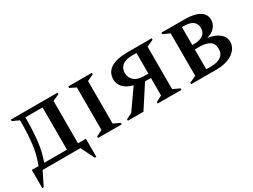

<svg xmlns="http://www.w3.org/2000/svg" viewBox="-51 -1111 2384 1807"><g transform="rotate(-30 1141.0 -207.0)"><path d="M86 -544V-560H594V-544L522 -511V-51H608V146H592L519 0H108L36 146H20V-51H93Q133 -150 145.5 -259.5Q158 -369 158 -486V-511ZM402 -51V-510H215V-487Q215 -366 203 -258Q191 -150 155 -51Z M710 0V-16L776 -49V-511L710 -544V-560H967V-544L897 -511V-49L967 -16V0Z M1204 0H1035V-16L1098 -47L1249 -262Q1177 -280 1143.5 -318.5Q1110 -357 1110 -402Q1110 -479 1170.5 -519.5Q1231 -560 1359 -560H1617V-544L1544 -511V-49L1617 -16V0H1359V-16L1424 -50V-240H1360ZM1375 -288H1424V-512H1379Q1307 -512 1270.5 -483.5Q1234 -455 1234 -403Q1234 -353 1270 -320.5Q1306 -288 1375 -288Z M1722 0V-16L1795 -49V-511L1722 -544V-560H1973Q2074 -560 2131.5 -528Q2189 -496 2189 -432Q2189 -386 2157.5 -350.5Q2126 -315 2071 -301Q2150 -290 2195.5 -253.5Q2241 -217 2241 -162Q2241 -116 2210.5 -79Q2180 -42 2125 -21Q2070 0 1999 0ZM1935 -509H1916V-314H1938Q1996 -314 2031.5 -338Q2067 -362 2067 -412Q2067 -509 1935 -509ZM1967 -266H1916V-51H1973Q2037 -51 2075.5 -78Q2114 -105 2114 -158Q2114 -217 2075 -241.5Q2036 -266 1967 -266Z"/></g></svg>

Font: Spectral SC SemiBold
Style: Regular
Weight: 600
Designer: Jean-Baptiste Levee
Foundry: Production Type
Version: Version 2.001